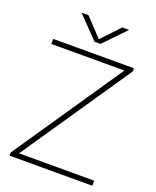

<svg xmlns="http://www.w3.org/2000/svg" viewBox="-169 -1042 929 1140"><g transform="rotate(20 295.0 -472.0)"><path d="M33.5 0V-20L501.5 -708H40V-740H550V-720L81.5 -32H556.5V0ZM276 -808 145 -944H188.5L295 -830.5L402 -944H445L314 -808Z"/></g></svg>

Font: Encode Sans Semi Expanded Thin
Style: Regular
Weight: 100
Width: 6
Designer: Multiple Designers
Foundry: Impallari Type
Version: Version 3.000; ttfautohint (v1.8.3) -l 8 -r 50 -G 200 -x 14 